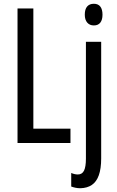

<svg xmlns="http://www.w3.org/2000/svg" viewBox="-20 -759 622 1019"><path d="M73 0V-714H157V-76H354V0ZM407 240Q393 240 381 237.5Q369 235 358 231V159Q367 163 376 165Q385 167 393 167Q416 167 426 146.5Q436 126 436 83V-537H517V82Q517 136 504.5 171Q492 206 467.5 222.5Q443 239 407 240ZM430 -681Q430 -710 442.5 -724.5Q455 -739 478 -739Q501 -739 512.5 -724Q524 -709 524 -681Q524 -654 512.5 -639Q501 -624 478 -624Q456 -624 443 -639Q430 -654 430 -681Z"/></svg>

Font: Noto Sans ExtraCondensed
Style: Regular
Weight: 400
Width: 2
Designer: Monotype Design Team
Foundry: Monotype Imaging Inc.
Version: Version 2.013